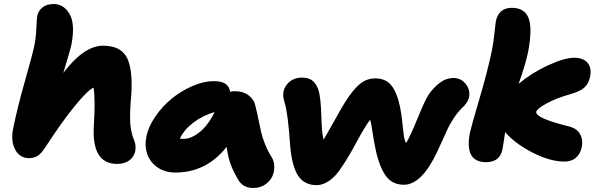

<svg xmlns="http://www.w3.org/2000/svg" viewBox="-20 -855 3000 958"><path d="M125 -65.9Q78.6 -65.9 55.9 -108.4Q33.2 -150.9 44.9 -210Q65.9 -314.9 104.7 -451.7Q143.6 -588.4 151.9 -629.9Q160.2 -673.3 161.6 -716.8Q163.1 -760.3 166 -775.9Q170.9 -800.8 191.9 -817.9Q212.9 -835 249 -835Q271 -835 290.3 -824Q309.6 -813 325 -788.8Q340.3 -764.6 343.5 -726.8Q346.7 -689 336.9 -634.8Q330.6 -605 295.9 -491.2Q398.9 -627 494.1 -627Q544.4 -627 575.7 -607.7Q606.9 -588.4 620.1 -552Q633.3 -515.6 636 -462.9Q638.7 -410.2 631.8 -342.8Q629.4 -309.1 629.2 -281.2Q628.9 -253.4 630.1 -236.6Q631.3 -219.7 635.3 -201.4Q639.2 -183.1 641.4 -176.5Q643.6 -169.9 649.4 -154.8Q650.9 -150.4 651.9 -147.9Q659.2 -126 654.8 -101.1Q648.9 -72.3 625.2 -54.7Q601.6 -37.1 564 -37.1Q437 -37.1 448.2 -227.1Q456.5 -359.9 446.8 -418Q416.5 -403.8 352.8 -325.7Q289.1 -247.6 204.1 -117.2Q185.5 -88.4 167.2 -77.1Q148.9 -65.9 125 -65.9Z M855.5 5.9Q803.2 5.9 766.1 -19.8Q729 -45.4 714.8 -86.2Q700.7 -127 710.4 -172.9Q720.2 -223.1 755.4 -274.2Q790.5 -325.2 837.6 -363.5Q884.8 -401.9 940.9 -426Q997.1 -450.2 1046.9 -450.2Q1084 -450.2 1104 -437.5Q1124 -424.8 1128.4 -397Q1138.7 -399.9 1151.9 -399.9Q1193.4 -399.9 1220.9 -378.9Q1248.5 -357.9 1254.4 -326.2Q1261.2 -299.8 1269.5 -259.3Q1277.8 -218.8 1283.2 -195.1Q1288.6 -171.4 1301.5 -137.9Q1314.5 -104.5 1333.5 -74.2Q1348.1 -51.8 1348.6 -23.9Q1349.1 3.9 1337.6 27.3Q1326.2 50.8 1301.3 66.9Q1276.4 83 1243.7 83Q1194.3 83 1170.4 44.9Q1145 2.4 1131.3 -33.9Q1117.7 -70.3 1110.8 -122.1Q1009.3 5.9 855.5 5.9ZM896.5 -162.1Q935.1 -162.1 977.5 -197Q1020 -231.9 1050.8 -295.9Q991.2 -278.8 944.3 -242.9Q897.5 -207 877.4 -163.1Q883.3 -162.1 896.5 -162.1Z M1560.1 68.8Q1499.5 68.8 1468.5 23.2Q1437.5 -22.5 1428.2 -124Q1417 -290.5 1399.9 -344.2Q1382.3 -396.5 1410.4 -432.1Q1438.5 -467.8 1486.3 -467.8Q1518.6 -467.8 1537.4 -453.9Q1556.2 -439.9 1568.4 -408.2Q1580.6 -369.6 1583 -281.5Q1585.4 -193.4 1594.2 -158.2Q1607.4 -178.7 1634 -227.1Q1660.6 -275.4 1680.2 -309.1Q1703.1 -348.6 1721.2 -374.5Q1739.3 -400.4 1760.5 -422.1Q1781.7 -443.8 1804.2 -453.9Q1826.7 -463.9 1852.1 -463.9Q1905.3 -463.9 1933.3 -428.2Q1961.4 -392.6 1976.1 -320.8Q1983.4 -285.2 1987.3 -244.6Q1991.2 -204.1 1994.6 -179.9Q1998 -155.8 2006.3 -141.1Q2027.3 -175.3 2063 -263.4Q2098.6 -351.6 2118.2 -381.8Q2140.6 -416 2173.1 -440.9Q2205.6 -465.8 2243.2 -465.8Q2279.8 -465.8 2303.5 -436.5Q2327.1 -407.2 2320.3 -371.1Q2314.9 -342.3 2282.2 -313Q2261.7 -292.5 2243.7 -264.9Q2225.6 -237.3 2215.3 -215.8Q2205.1 -194.3 2188.5 -156.7Q2171.9 -119.1 2162.1 -99.1Q2084.5 66.9 1995.1 66.9Q1955.6 66.9 1927.7 45.9Q1899.9 24.9 1878.9 -25.9Q1863.3 -64.9 1853.8 -110.8Q1844.2 -156.7 1838.4 -198.2Q1832.5 -239.7 1827.1 -257.8Q1802.7 -227.1 1759.5 -146.7Q1716.3 -66.4 1682.1 -17.1Q1655.3 24.4 1623.3 46.6Q1591.3 68.8 1560.1 68.8Z M2404.8 -45.9Q2296.4 -45.9 2324.7 -192.9Q2330.1 -218.8 2372.1 -361.6Q2414.1 -504.4 2433.6 -600.1Q2442.9 -646 2447.3 -690.9Q2451.7 -735.8 2453.6 -747.1Q2467.3 -815.9 2533.7 -815.9Q2596.7 -815.9 2616.9 -765.9Q2637.2 -715.8 2615.7 -599.1Q2603.5 -537.6 2567.9 -437Q2633.8 -492.2 2715.3 -529.5Q2796.9 -566.9 2845.7 -566.9Q2890.1 -566.9 2911.9 -541.3Q2933.6 -515.6 2923.8 -470.2Q2917.5 -438.5 2896.2 -418.7Q2875 -398.9 2824.7 -384.8Q2755.4 -365.2 2706.8 -338.6Q2658.2 -312 2655.8 -296.9Q2650.4 -266.6 2811.5 -226.1Q2856.9 -216.3 2873.5 -187.3Q2890.1 -158.2 2882.8 -121.1Q2876 -87.4 2853.8 -68.1Q2831.5 -48.8 2796.9 -48.8Q2725.1 -48.8 2637.9 -93.3Q2550.8 -137.7 2500.5 -195.8Q2499 -185.1 2496.3 -167.7Q2493.7 -150.4 2491.5 -136.2Q2489.3 -122.1 2486.8 -108.9Q2474.1 -45.9 2404.8 -45.9Z"/></svg>

Font: Shantell Sans Irregular Bouncy
Style: Italic
Weight: 800
Italic angle: -11.31°
Designer: Stephen Nixon, Anya Danilova, Shantell Martin
Foundry: Arrow Type
Version: Version 1.006;[9816181b4]